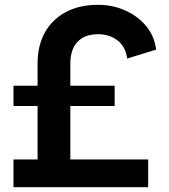

<svg xmlns="http://www.w3.org/2000/svg" viewBox="-20 -777 703 797"><path d="M36 0H595V-115H272V-337H456V-421H272V-514Q272 -572 302 -603.5Q332 -635 387 -635Q434 -635 467.5 -609.5Q501 -584 508 -534L628 -571Q621 -628 586 -669.5Q551 -711 499 -734Q447 -757 387 -757Q309 -757 252.5 -726.5Q196 -696 166 -641.5Q136 -587 136 -514V-421H36V-337H136V-115H36Z"/></svg>

Font: Plus Jakarta Sans
Style: Bold
Weight: 700
Designer: Gumpita Rahayu
Foundry: Tokotype
Version: Version 2.004; ttfautohint (v1.8.3)